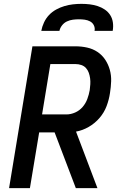

<svg xmlns="http://www.w3.org/2000/svg" viewBox="-20 -975 640 995"><path d="M485 0H373L263 -289H183L135 0H27L148 -735H371Q402 -735 431.5 -728.5Q461 -722 485 -706Q509 -690 525 -666Q541 -642 549 -613.5Q557 -585 556 -554.5Q555 -524 550 -493Q545 -459 532.5 -425.5Q520 -392 496 -364Q472 -336 440 -317.5Q408 -299 374 -293ZM198 -382H324Q347 -382 369.5 -392Q392 -402 408 -420.5Q424 -439 432.5 -462Q441 -485 445 -508Q447 -523 448 -538.5Q449 -554 447 -569Q445 -584 440 -598Q435 -612 425.5 -622.5Q416 -633 401.5 -638Q387 -643 371 -643H241ZM194 -815Q198 -837 208 -858.5Q218 -880 234 -897Q250 -914 271 -925.5Q292 -937 314 -943.5Q336 -950 358 -952.5Q380 -955 402 -955Q424 -955 445 -952.5Q466 -950 486 -943.5Q506 -937 523 -925.5Q540 -914 551 -897Q562 -880 565 -858.5Q568 -837 564 -815H470Q473 -830 466.5 -843.5Q460 -857 447 -864Q434 -871 419 -873Q404 -875 389 -875Q374 -875 358 -873Q342 -871 327 -864Q312 -857 301.5 -843.5Q291 -830 288 -815Z"/></svg>

Font: Iosevka SmBd Ex Obl
Style: Regular
Weight: 600
Width: 7
Italic angle: -9°
Monospace: yes
Designer: Belleve Invis
Foundry: Belleve Invis
Version: Version 32.5.0; ttfautohint (v1.8.4)